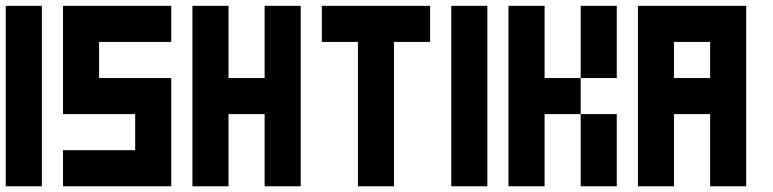

<svg xmlns="http://www.w3.org/2000/svg" viewBox="-20 -445 2678 665"><path d="M0 200.2V-424.8H125V200.2Z M198.2 200.2V75.2H448.2V-49.8H198.2V-424.8H573.2V-299.8H323.2V-174.8H573.2V200.2Z M646.5 200.2V-424.8H771.5V-174.8H896.5V-424.8H1021.5V200.2H896.5V-49.8H771.5V200.2Z M1219.7 200.2V-299.8H1094.7V-424.8H1469.7V-299.8H1344.7V200.2Z M1543 200.2V-424.8H1668V200.2Z M1991.2 200.2V-49.8H2116.2V200.2ZM1741.2 200.2V-424.8H1866.2V-174.8H1991.2V-49.8H1866.2V200.2ZM1991.2 -174.8V-424.8H2116.2V-174.8Z M2439.5 -174.8V-299.8H2314.5V-174.8ZM2189.5 200.2V-424.8H2564.5V200.2H2439.5V-49.8H2314.5V200.2Z"/></svg>

Font: Ishtika
Style: Block
Weight: 400
Designer: Kailash Nadh
Version: Version 2.3